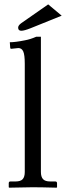

<svg xmlns="http://www.w3.org/2000/svg" viewBox="-20 -868 306 889"><path d="M94.7 -71.8V-572.8Q94.7 -614.3 87.6 -629.9Q80.6 -645.5 64.9 -645.5L32.7 -642.1Q27.3 -642.1 27.3 -647L25.4 -672.4Q50.8 -672.4 94.7 -681.2Q121.1 -686 147.5 -697.8H169.4V-71.8Q169.4 -49.3 179.2 -38.6Q189 -27.8 212.4 -27.8H235.8Q244.1 -27.8 244.1 -19.5V-1L242.2 1Q169.4 -1 130.4 -1L22.5 1L20.5 -1V-19.5Q20.5 -27.8 28.3 -27.8H51.8Q75.7 -27.8 85.2 -38.6Q94.7 -49.3 94.7 -71.8ZM203.1 -847.7 265.6 -795.4 121.6 -737.3Q92.3 -725.6 78.6 -725.6Q64 -725.6 64 -740.2Q64 -750.5 79.1 -761.2Z"/></svg>

Font: Libertinage
Style: b
Weight: 400
Designer: OSP
Foundry: OSP
Version: Version 1.0; 2008; OFL relea